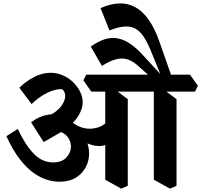

<svg xmlns="http://www.w3.org/2000/svg" viewBox="-20 -1083 1197 1142"><path d="M333 -2Q300 -2 262 -13Q224 -24 182.5 -52.5Q141 -81 99 -134.5Q57 -188 18 -273L86 -316Q130 -221 180.5 -169Q231 -117 295 -117Q348 -117 375 -146.5Q402 -176 402 -211Q402 -233 391 -255Q380 -277 356.5 -291Q333 -305 295 -303L382 -320L240 -238L165 -355Q187 -373 214 -385Q241 -397 269.5 -401.5Q298 -406 323 -401L359 -376Q415 -352 448 -317Q481 -282 495.5 -244Q510 -206 510 -170Q510 -127 490 -88.5Q470 -50 430.5 -26Q391 -2 333 -2ZM360 -318 229 -378Q276 -393 307 -416Q338 -439 353 -465Q368 -491 368 -513Q368 -525 363 -535.5Q358 -546 351 -552Q312 -556 262 -531.5Q212 -507 168 -464L95 -561Q131 -597 180 -623.5Q229 -650 281 -650Q320 -650 355 -634.5Q390 -619 416 -593Q442 -567 457 -536.5Q472 -506 472 -475Q472 -436 444.5 -391Q417 -346 360 -318ZM614 -224Q578 -206 524 -221.5Q470 -237 397 -296L406 -359Q434 -335 465.5 -325Q497 -315 527.5 -318Q558 -321 582.5 -333Q607 -345 619 -364ZM701 39 606 -14V-581L651 -560L740 -493V22ZM523 -538 476 -605 493 -639H820L868 -573L851 -538ZM965 -565 876 -784Q855 -835 833 -867Q811 -899 783.5 -913.5Q756 -928 719 -925Q682 -922 631 -902L578 -1035Q635 -1060 686.5 -1062.5Q738 -1065 782.5 -1041.5Q827 -1018 864 -966Q901 -914 930 -830L1016 -585ZM991 39 895 -14V-581L941 -560L1030 -493V22ZM940 -568 805 -688Q770 -721 736.5 -730.5Q703 -740 667 -729.5Q631 -719 586 -691L520 -806Q565 -838 604.5 -850Q644 -862 681.5 -854.5Q719 -847 756 -821.5Q793 -796 832 -753L982 -590ZM820 -538 773 -605 790 -639H1110L1157 -573L1140 -538Z"/></svg>

Font: Eczar SemiBold
Style: Regular
Weight: 600
Designer: Vaibhav Singh
Foundry: Rosetta Type Foundry
Version: Version 2.000